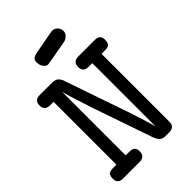

<svg xmlns="http://www.w3.org/2000/svg" viewBox="-235 -898 994 994"><g transform="rotate(-45 262.5 -400.5)"><path d="M21 -36.1Q21 -43.9 22 -49.1Q22.9 -54.2 25.9 -61Q28.8 -67.9 37.8 -71.5Q46.9 -75.2 61 -75.2H85.9V-535.2H60.1Q21 -535.2 21 -573Q21 -610.8 59.1 -610.8H149.9Q156.7 -610.8 162.8 -609.9Q168.9 -608.9 173.6 -606.9Q178.2 -605 181.6 -603Q185.1 -601.1 188 -596.9Q190.9 -592.8 192.9 -590.8Q194.8 -588.9 197 -584.5Q199.2 -580.1 199.7 -578.6Q200.2 -577.1 202.1 -573.2L203.1 -568.8L325.2 -214.8Q364.3 -96.7 369.1 -69.8V-535.2H341.8Q302.7 -535.2 303 -573Q303.2 -610.8 342.8 -610.8H463.9Q502 -610.8 502 -575.2Q502 -567.4 501 -562.3Q500 -557.1 497.1 -549.6Q494.1 -542 485.1 -538.6Q476.1 -535.2 461.9 -535.2H437V-38.1Q437 0 397.9 0H375Q367.2 0 361.1 -0.5Q355 -1 350.1 -3.4Q345.2 -5.9 341.6 -7.8Q337.9 -9.8 334 -15.4Q330.1 -21 328.1 -23.9Q326.2 -26.9 322 -36.4Q317.9 -45.9 316.4 -51Q314.9 -56.2 310.5 -69.6Q306.2 -83 303.2 -89.8L205.1 -374Q162.1 -503.9 153.8 -541V-75.2H182.1Q220.2 -75.2 220.2 -40Q220.2 0 180.2 0H59.1Q21 0 21 -36.1ZM168 -744.1Q168 -770 203.1 -775.9Q334 -800.8 339.8 -800.8Q357.9 -800.8 369.9 -788.3Q381.8 -775.9 381.8 -759Q381.8 -742.2 370.8 -731.7Q359.9 -721.2 351.3 -718.5Q342.8 -715.8 338.9 -715.8Q212.9 -691.9 204.1 -691.9Q189.9 -691.9 180.9 -703.4Q171.9 -714.8 169.9 -725.6Q168 -736.3 168 -744.1Z"/></g></svg>

Font: CMU Typewriter Text
Style: Bold
Weight: 700
Version: Version 0.7.0